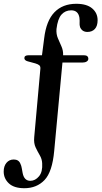

<svg xmlns="http://www.w3.org/2000/svg" viewBox="-82 -751 536 1013"><path d="M204 45Q194 156 152.8 199Q111.5 242 46.5 242Q-8 242 -35.2 216.5Q-62.5 191 -62.5 154Q-62.5 125.5 -47.8 108Q-33 90.5 -9.5 90.5Q16.5 90.5 25.5 112.5Q31 124 32.8 136Q34.5 148 37.5 162Q45.5 203 78 203Q104 203 123.8 179.2Q143.5 155.5 140.5 110.5Q139.5 88 128 68.5Q116.5 49 106 26.8Q95.5 4.5 98.5 -26.5L131 -388Q132 -400.5 125.8 -406.2Q119.5 -412 104.5 -416.5L64 -427.5Q46.5 -432.5 46.5 -444.5Q46.5 -459.5 69 -459.5H139.5L151 -548.5Q162 -641.5 205.2 -686.2Q248.5 -731 320.5 -731Q375.5 -731 404.2 -706.8Q433 -682.5 433 -644.5Q433 -614 418.5 -598.2Q404 -582.5 379 -582.5Q351.5 -582.5 340.5 -607.5Q337 -620 338 -630.2Q339 -640.5 337 -658Q330.5 -696.5 293.5 -696.5Q262.5 -696.5 242.5 -674.2Q222.5 -652 216 -598Q214 -571 223.5 -549Q233 -527 242.5 -505.5Q252 -484 251 -459.5H360.5Q384 -459.5 384 -440.5Q384 -432 375.5 -426.5Q367 -421 353.5 -421H247.5Z"/></svg>

Font: Fraunces 9pt S000
Style: Regular
Weight: 400
Version: Version 1.000; ttfautohint (v1.8.3)